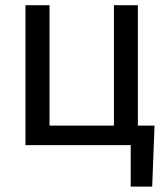

<svg xmlns="http://www.w3.org/2000/svg" viewBox="-20 -548 632 725"><path d="M76.2 -528.3H167V-73.7H410.2V-528.3H500.5V-73.7H563.5L554.7 156.7H473.6V0H76.2Z"/></svg>

Font: SteelSelectRoboto
Style: Roboto-Regular
Weight: 400
Designer: Google
Version: Version 2.137; 2017